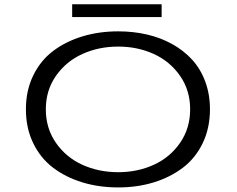

<svg xmlns="http://www.w3.org/2000/svg" viewBox="-20 -850 1090 882"><path d="M311.5 -830.5H722.5V-771.5H311.5ZM523 11Q435 11 358.5 -12.2Q282 -35.5 224 -79.5Q166 -123.5 132.5 -192.5Q99 -261.5 99 -348Q99 -434 132.5 -503Q166 -572 224 -615.8Q282 -659.5 358.5 -682.8Q435 -706 523 -706Q592.5 -706 655.2 -691.5Q718 -677 771 -647.5Q824 -618 862.5 -576Q901 -534 922.8 -475.5Q944.5 -417 944.5 -348Q944.5 -261.5 911.2 -192.5Q878 -123.5 820 -79.5Q762 -35.5 686.2 -12.2Q610.5 11 523 11ZM523 -59Q612 -59 686.5 -93Q761 -127 807.2 -193.8Q853.5 -260.5 853.5 -348Q853.5 -435 807.2 -501.5Q761 -568 686.5 -602Q612 -636 523 -636Q433.5 -636 358.5 -602Q283.5 -568 237 -501.5Q190.5 -435 190.5 -348Q190.5 -260.5 237 -193.8Q283.5 -127 358.5 -93Q433.5 -59 523 -59Z"/></svg>

Font: League Mono Extended Light
Style: Regular
Weight: 300
Width: 9
Designer: Tyler Finck
Foundry: The League of Moveable Type / Tyler Finck
Version: Version 2.210